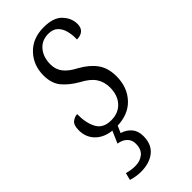

<svg xmlns="http://www.w3.org/2000/svg" viewBox="-249 -593 875 875"><g transform="rotate(-45 188.5 -156.0)"><path d="M152 10Q92 10 57 -20.5Q22 -51 22 -101Q22 -135 38 -146.5Q54 -158 69 -158Q68 -103 87.5 -65.5Q107 -28 159 -28Q206 -28 233.5 -58Q261 -88 261 -138Q261 -174 243 -201.5Q225 -229 181 -252Q136 -278 110.5 -309Q85 -340 85 -391Q85 -457 127.5 -501.5Q170 -546 241 -546Q304 -546 332.5 -515.5Q361 -485 361 -447Q361 -423 347 -411Q333 -399 309 -399Q310 -426 304 -451.5Q298 -477 281.5 -493.5Q265 -510 235 -510Q193 -510 168 -480.5Q143 -451 143 -404Q143 -371 162 -347Q181 -323 220 -303Q267 -277 292.5 -242Q318 -207 318 -153Q318 -82 274.5 -36Q231 10 152 10ZM89 234Q75 234 58.5 231.5Q42 229 27 224L36 189Q63 197 89 197Q121 197 142 179.5Q163 162 163 127Q163 102 147 86.5Q131 71 104 67L137 -9H171L148 43Q177 52 194.5 72.5Q212 93 212 126Q212 180 178 207Q144 234 89 234Z"/></g></svg>

Font: Noto Serif Condensed Light
Style: Italic
Weight: 300
Width: 3
Italic angle: -12°
Designer: Monotype Design Team
Foundry: Monotype Imaging Inc.
Version: Version 2.014; ttfautohint (v1.8.4.7-5d5b)